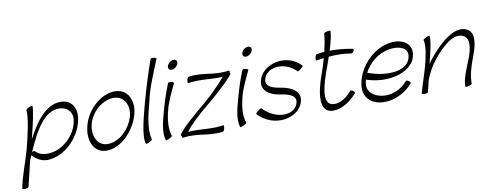

<svg xmlns="http://www.w3.org/2000/svg" viewBox="-80 -1233 4847 1905"><g transform="rotate(-10 2344.0 -280.5)"><path d="M143 -27C149 -41 155 -55 161 -68H162C205 -20 262 13 336 4C508 -14 663 -185 683 -359C693 -450 651 -526 565 -538C406 -559 288 -406 193 -223C227 -357 263 -513 256 -549C255 -554 240 -550 221 -542C203 -533 189 -522 190 -518C202 -455 160 -265 125 -133C91 -8 37 118 15 243C13 248 26 251 44 250C62 248 78 243 79 237C96 163 118 69 141 -24C142 -25 143 -26 143 -27ZM203 -101C198 -108 184 -105 173 -96C261 -296 366 -498 533 -476C598 -467 642 -418 637 -352C625 -210 496 -74 354 -58C294 -51 238 -63 203 -101Z M921 16C1058 6 1181 -123 1230 -265C1284 -419 1217 -559 1071 -549C930 -539 800 -410 761 -267C718 -114 778 25 921 16ZM804 -267C832 -380 938 -479 1051 -487C1166 -494 1225 -388 1188 -268C1152 -155 1052 -54 940 -47C828 -39 775 -147 804 -267Z M1492 -804C1448 -679 1402 -535 1365 -400C1327 -258 1273 -68 1300 16C1301 20 1317 17 1335 8C1353 0 1367 -11 1366 -16C1336 -117 1374 -268 1409 -400C1435 -524 1498 -664 1550 -796C1553 -801 1542 -807 1526 -810C1510 -812 1494 -810 1492 -804Z M1745 -709C1749 -722 1749 -734 1744 -742C1738 -751 1728 -756 1716 -756C1703 -756 1690 -751 1677 -742C1665 -734 1656 -722 1651 -709C1646 -697 1646 -685 1652 -676C1657 -667 1667 -662 1680 -662C1692 -662 1706 -667 1718 -676C1730 -685 1740 -697 1745 -709ZM1622 -540C1587 -455 1555 -358 1531 -267C1504 -169 1475 -67 1501 16C1502 20 1518 17 1536 8C1554 0 1568 -11 1567 -16C1543 -91 1551 -179 1574 -267C1591 -348 1639 -441 1679 -527C1682 -532 1672 -540 1656 -543C1641 -546 1625 -545 1622 -540Z M1677 22C1817 -2 1936 54 2076 31C2081 30 2089 15 2092 -2C2096 -19 2094 -32 2088 -31C1967 -10 1853 -37 1734 -27C1796 -110 1881 -183 1964 -252C2063 -335 2167 -422 2246 -518C2249 -521 2247 -527 2242 -533L2243 -536C2246 -548 2240 -557 2229 -555C2090 -531 1971 -588 1831 -564C1826 -563 1818 -549 1815 -532C1811 -515 1813 -502 1818 -503C1938 -523 2049 -497 2167 -506C2098 -426 2024 -350 1943 -282C1841 -196 1697 -77 1657 -11C1654 -7 1657 -2 1664 3C1661 15 1667 23 1677 22Z M2494 -709C2498 -722 2498 -734 2493 -742C2487 -751 2477 -756 2465 -756C2452 -756 2439 -751 2426 -742C2414 -734 2405 -722 2400 -709C2395 -697 2395 -685 2401 -676C2406 -667 2416 -662 2429 -662C2441 -662 2455 -667 2467 -676C2479 -685 2489 -697 2494 -709ZM2371 -540C2336 -455 2304 -358 2280 -267C2253 -169 2224 -67 2250 16C2251 20 2267 17 2285 8C2303 0 2317 -11 2316 -16C2292 -91 2300 -179 2323 -267C2340 -348 2388 -441 2428 -527C2431 -532 2421 -540 2405 -543C2390 -546 2374 -545 2371 -540Z M2430 -83C2585 86 2852 29 2889 -135C2911 -233 2819 -281 2719 -298C2645 -310 2563 -330 2576 -401C2598 -521 2788 -555 2908 -429C2910 -426 2926 -434 2942 -447C2958 -460 2969 -474 2966 -477C2824 -631 2567 -559 2532 -399C2511 -304 2591 -251 2686 -236C2765 -223 2857 -206 2844 -132C2819 -4 2620 9 2489 -131C2486 -134 2471 -126 2455 -113C2438 -100 2427 -86 2430 -83Z M3109 -503C3135 -507 3161 -511 3186 -514C3171 -460 3154 -407 3135 -354C3071 -177 3042 16 3189 16C3276 16 3365 -42 3430 -118C3434 -122 3429 -133 3417 -142C3405 -150 3392 -154 3388 -149C3341 -92 3278 -47 3213 -47C3093 -47 3129 -206 3177 -350C3196 -403 3218 -462 3237 -519C3314 -526 3389 -525 3459 -512C3468 -510 3481 -518 3488 -530C3494 -542 3492 -553 3484 -555C3410 -569 3334 -577 3256 -576C3278 -648 3296 -715 3298 -765C3300 -771 3286 -773 3268 -770C3249 -767 3234 -760 3233 -755C3227 -695 3216 -634 3202 -574C3176 -572 3149 -569 3122 -564C3117 -563 3109 -549 3106 -532C3102 -515 3104 -502 3109 -503Z M3991 -118C3996 -122 3990 -133 3978 -142C3967 -150 3954 -154 3949 -149C3881 -67 3776 -30 3686 -46C3611 -60 3546 -106 3552 -182C3553 -198 3556 -214 3560 -231C3786 -154 4046 -227 4065 -404C4076 -513 3973 -569 3851 -548C3673 -519 3523 -348 3506 -174C3496 -76 3557 -2 3651 15C3766 36 3901 -13 3991 -118ZM3838 -487C3932 -503 4024 -476 4019 -396C4006 -243 3784 -221 3585 -296C3634 -392 3730 -469 3838 -487Z M4192 -518C4208 -455 4186 -353 4163 -267C4139 -178 4106 -89 4082 0C4080 5 4092 10 4109 10C4127 10 4142 5 4144 0C4155 -38 4163 -76 4172 -115C4197 -183 4232 -249 4281 -309C4373 -424 4493 -535 4587 -489C4655 -456 4636 -358 4604 -269C4567 -177 4515 -59 4520 8C4519 13 4534 14 4552 9C4571 5 4586 -3 4587 -8C4586 -91 4612 -178 4645 -264C4690 -377 4719 -504 4633 -546C4519 -603 4367 -471 4251 -331C4235 -312 4221 -293 4208 -273C4235 -370 4266 -505 4258 -549C4257 -554 4242 -550 4223 -542C4205 -533 4191 -522 4192 -518Z"/></g></svg>

Font: Nupuram ExtraLight Oblique
Style: Regular
Weight: 200
Designer: Santhosh Thottingal (santhosh.thottingal@gmail.com)
Foundry: SMC
Version: Version 1.000